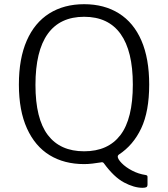

<svg xmlns="http://www.w3.org/2000/svg" viewBox="-20 -772 802 915"><path d="M70 -369Q70 -493 107.5 -578.5Q145 -664 215 -708Q285 -752 381 -752Q477 -752 547 -708Q617 -664 654 -578.5Q691 -493 691 -369Q691 -241 653 -160.5Q615 -80 546 -35Q541 -31 541 -26Q541 -14 560 5.5Q579 25 609.5 41Q640 57 674 62Q680 63 681.5 65.5Q683 68 683 71V107Q683 117 677.5 120Q672 123 659 123Q619 123 571 97.5Q523 72 475 6Q470 -1 460 2Q441 5 421 7.5Q401 10 381 10Q286 10 216.5 -32.5Q147 -75 108.5 -160Q70 -245 70 -369ZM149 -367Q149 -206 208 -128.5Q267 -51 381 -51Q495 -51 554 -128.5Q613 -206 613 -369Q613 -529 554.5 -610.5Q496 -692 381 -692Q266 -692 207.5 -610.5Q149 -529 149 -367Z"/></svg>

Font: Libre Franklin Thin Light
Style: Regular
Weight: 300
Version: Version 3.000